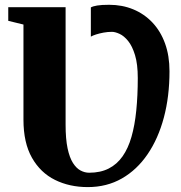

<svg xmlns="http://www.w3.org/2000/svg" viewBox="-20 -773 756 802"><path d="M346.5 8.5Q270.5 8.5 209.8 -21.5Q149 -51.5 113.5 -114Q78 -176.5 78 -273V-670.5L14.5 -686V-743H254V-252.5Q254 -193 262.2 -153.8Q270.5 -114.5 284.8 -92.2Q299 -70 316.5 -60.8Q334 -51.5 352.5 -51.5Q399.5 -51.5 434 -69Q468.5 -86.5 492 -120Q515.5 -153.5 529.2 -201.5Q543 -249.5 549.2 -311.2Q555.5 -373 555.5 -447Q555.5 -505 544 -542.8Q532.5 -580.5 515.2 -601.8Q498 -623 479.5 -631.5Q461 -640 447.5 -640Q430 -640 412.5 -636.8Q395 -633.5 381 -629Q367 -624.5 359.5 -620V-742Q368 -747 386 -750Q404 -753 436 -753Q490.5 -753 536.5 -734Q582.5 -715 616.8 -678.8Q651 -642.5 669.5 -591.2Q688 -540 688 -475.5Q688 -370.5 664.5 -282.2Q641 -194 596.5 -128.8Q552 -63.5 489 -27.5Q426 8.5 346.5 8.5Z"/></svg>

Font: Merriweather 48pt Black
Style: Regular
Weight: 900
Version: Version 2.100